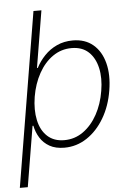

<svg xmlns="http://www.w3.org/2000/svg" viewBox="-61 -773 696 1022"><g transform="rotate(-5 287.0 -262.0)"><path d="M258.3 11.7Q211.4 11.7 179.4 -6.3Q147.5 -24.4 128.9 -54.2Q110.4 -84 103.5 -119.1H99.1L45.4 204.1H2.9L157.2 -727.5H199.7L149.4 -423.8H153.8Q171.9 -459 200.2 -488.5Q228.5 -518.1 266.6 -535.6Q304.7 -553.2 351.6 -553.2Q417 -553.2 460 -517.1Q502.9 -481 519.5 -417.2Q536.1 -353.5 522.5 -271.5Q509.3 -189 471.4 -125Q433.6 -61 378.7 -24.7Q323.7 11.7 258.3 11.7ZM261.2 -28.3Q317.4 -28.3 362.5 -60.5Q407.7 -92.8 438 -147.9Q468.3 -203.1 479.5 -272Q491.2 -340.3 478.8 -395Q466.3 -449.7 432.1 -481.4Q397.9 -513.2 341.8 -513.2Q286.1 -513.2 241.2 -481.9Q196.3 -450.7 166 -396Q135.7 -341.3 124 -272Q112.8 -202.1 124.8 -147Q136.7 -91.8 171.4 -60.1Q206.1 -28.3 261.2 -28.3Z"/></g></svg>

Font: Inter Tight ExtraLight
Style: Italic
Weight: 250
Italic angle: -9.39999°
Designer: Rasmus Andersson
Foundry: rsms
Version: Version 3.004